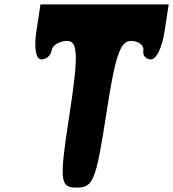

<svg xmlns="http://www.w3.org/2000/svg" viewBox="-20 -903 787 873"><path d="M145 -758C134 -687 143 -633 167 -633C192 -633 211 -650 215 -675C218 -697 252 -717 285 -717C335 -717 337 -650 296 -383C249 -79 252 -50 328 -50C404 -50 416 -79 463 -383C504 -650 526 -717 576 -717C609 -717 635 -697 632 -675C628 -650 642 -633 667 -633C691 -633 717 -687 728 -758L747 -883H164Z"/></svg>

Font: Hussar Skorodowane
Style: Ky
Weight: 700
Foundry: Cannot Into Space Fonts
Version: Version 0.892